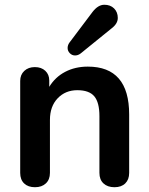

<svg xmlns="http://www.w3.org/2000/svg" viewBox="-20 -781 625 807"><path d="M349.1 -501Q522.9 -501 522.9 -299.8V-54.2Q522.9 -26.4 506.6 -10.3Q490.2 5.9 461.2 5.9Q432.1 5.9 415 -10Q397.9 -25.9 397.9 -54.2V-293Q397.9 -350.1 376.5 -376Q355 -401.9 304.9 -401.9Q254.9 -401.9 222.4 -367.9Q189.9 -334 189.9 -276.9V-54.2Q189.9 -26.4 172.9 -10.3Q155.8 5.9 127 5.9Q98.1 5.9 81.5 -10Q64.9 -25.9 64.9 -54.2V-440.9Q64.9 -466.8 82 -482.9Q99.1 -499 126.5 -499Q153.8 -499 170.4 -483.4Q187 -467.8 187 -442.9V-416Q211.9 -457 253.9 -479Q295.9 -501 349.1 -501ZM272 -602.1 369.1 -731Q392.1 -760.7 418 -761Q443.8 -761.2 459.5 -745.6Q475.1 -730 475.1 -705.6Q475.1 -681.2 448.2 -661.1L318.8 -556.2Q308.1 -547.9 295.4 -547.9Q282.7 -547.9 273.4 -557.4Q264.2 -566.9 264.2 -579.1Q264.2 -591.3 272 -602.1Z"/></svg>

Font: Nunito-Bold
Style: Bold
Weight: 700
Designer: Vernon Adams
Foundry: newtypography
Version: Version 3.000